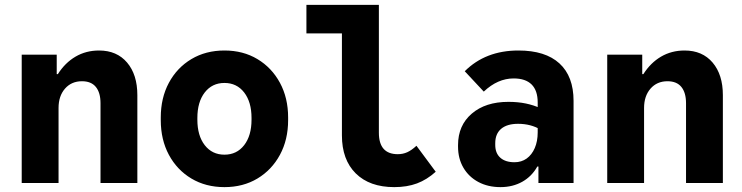

<svg xmlns="http://www.w3.org/2000/svg" viewBox="-20 -750 3040 787"><path d="M69 0V-526H212.5V-446H217Q246.5 -492.5 289.5 -517.8Q332.5 -543 386 -543Q459 -543 501 -493.5Q543 -444 543 -360V0H392V-327Q392 -370 373 -393.5Q354 -417 316 -417Q273 -417 246.5 -386.8Q220 -356.5 220 -307.5V0Z M639 -257.5V-268.5Q639 -348.5 672.2 -410.5Q705.5 -472.5 764.5 -507.8Q823.5 -543 900 -543Q976.5 -543 1035.2 -507.8Q1094 -472.5 1127.5 -410.5Q1161 -348.5 1161 -268.5V-257.5Q1161 -177.5 1127.5 -115.5Q1094 -53.5 1035.2 -18.2Q976.5 17 900 17Q823.5 17 764.5 -18.2Q705.5 -53.5 672.2 -115.5Q639 -177.5 639 -257.5ZM1011 -259.5V-266.5Q1011 -332 980.8 -371Q950.5 -410 900 -410Q849.5 -410 819.2 -371Q789 -332 789 -266.5V-259.5Q789 -194 819.2 -155Q849.5 -116 900 -116Q950.5 -116 980.8 -155Q1011 -194 1011 -259.5Z M1596 17Q1495 17 1438.2 -39.2Q1381.5 -95.5 1381.5 -195V-730H1533V-206Q1533 -118 1610.5 -118Q1631.5 -118 1649.2 -126Q1667 -134 1687 -152.5L1766 -46Q1730 -13.5 1689.2 1.8Q1648.5 17 1596 17ZM1236 -613V-730H1495.5V-613Z M2031.5 17Q1980 17 1940.8 -4Q1901.5 -25 1879.5 -62.5Q1857.5 -100 1857.5 -149V-155.5Q1857.5 -236 1913.8 -284.2Q1970 -332.5 2064 -332.5Q2102.5 -332.5 2135.2 -325.8Q2168 -319 2196 -306V-218.5Q2156 -242.5 2103.5 -242.5Q2058.5 -242.5 2034.2 -222Q2010 -201.5 2010 -163V-156Q2010 -122 2030.8 -103.5Q2051.5 -85 2089 -85Q2117.5 -85 2138.8 -100.2Q2160 -115.5 2172 -143.2Q2184 -171 2184 -207.5V-330Q2184 -379 2159 -403.8Q2134 -428.5 2085.5 -428.5Q2020 -428.5 1963 -374.5L1885 -458Q1970 -543 2105 -543Q2215.5 -543 2273.2 -490Q2331 -437 2331 -336.5V0H2187V-67.5H2182.5Q2160 -27 2120.8 -5Q2081.5 17 2031.5 17Z M2469 0V-526H2612.5V-446H2617Q2646.5 -492.5 2689.5 -517.8Q2732.5 -543 2786 -543Q2859 -543 2901 -493.5Q2943 -444 2943 -360V0H2792V-327Q2792 -370 2773 -393.5Q2754 -417 2716 -417Q2673 -417 2646.5 -386.8Q2620 -356.5 2620 -307.5V0Z"/></svg>

Font: Google Sans Code
Style: Regular
Weight: 400
Monospace: yes
Designer: Google Sans Code Authors
Foundry: Google LLC
Version: Version 6.000